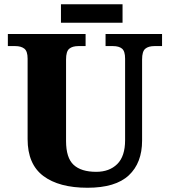

<svg xmlns="http://www.w3.org/2000/svg" viewBox="-20 -874 799 904"><path d="M110 -219V-598Q110 -633 94.5 -645Q79 -657 52 -657H17V-714H383V-657H349Q321 -657 306 -644.5Q291 -632 291 -594V-210Q291 -131 326.5 -98Q362 -65 433 -65Q495 -65 532 -101.5Q569 -138 569 -214V-598Q569 -633 554.5 -645Q540 -657 512 -657H477V-714H743V-657H707Q679 -657 664 -644.5Q649 -632 649 -594V-212Q649 -107 586.5 -48.5Q524 10 392 10Q258 10 184 -45.5Q110 -101 110 -219ZM267 -854H557V-767H267Z"/></svg>

Font: Noto Serif ExtraBold
Style: Regular
Weight: 800
Designer: Monotype Design Team
Foundry: Monotype Imaging Inc.
Version: Version 1.001